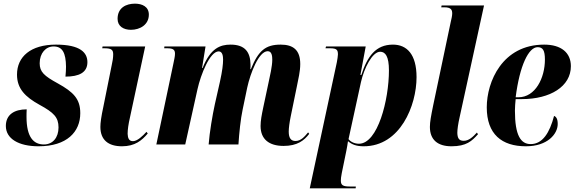

<svg xmlns="http://www.w3.org/2000/svg" viewBox="-20 -790 3142 1050"><path d="M191 10C346 10 419 -69 419 -171C419 -248 383 -286 296 -334C221 -375 197 -397 197 -444C197 -500 231 -536 273 -536C322 -536 340 -500 341 -426C341 -410 340 -392 338 -371C412 -371 458 -393 458 -450C458 -501 421 -546 286 -546C148 -546 73 -480 73 -382C73 -305 118 -260 196 -217C275 -174 300 -148 300 -93C300 -38 269 0 220 0C164 0 125 -39 125 -151C125 -163 125 -177 126 -192C58 -192 12 -163 12 -101C12 -32 81 10 191 10Z M696 -627C746 -627 794 -655 794 -710C794 -754 757 -770 718 -770C670 -770 623 -748 623 -687C623 -646 656 -627 696 -627ZM647 10C718 10 756 -22 788 -60L781 -69C760 -46 731 -18 707 -18C685 -18 679 -35 678 -58C678 -81 682 -110 691 -149L774 -536H541L539 -526H552C590 -526 599 -517 599 -493C599 -475 596 -455 591 -434L546 -210C533 -150 529 -118 529 -96C529 -25 572 10 647 10Z M1531 8C1605 8 1643 -21 1671 -58L1665 -66C1647 -45 1627 -19 1596 -19C1572 -19 1559 -34 1559 -70C1559 -89 1563 -120 1570 -154L1604 -320C1611 -357 1622 -398 1622 -440C1622 -517 1583 -546 1515 -546C1433 -546 1393 -514 1352 -412H1349C1350 -419 1350 -429 1350 -437C1349 -504 1321 -546 1241 -546C1185 -546 1131 -527 1088 -418H1085L1104 -536H879L878 -526H894C927 -526 937 -518 937 -496C937 -481 932 -462 929 -446L835 0H993L1060 -302C1078 -383 1128 -509 1176 -509C1197 -509 1200 -482 1200 -464C1200 -439 1196 -403 1183 -344L1155 -220C1142 -161 1126 -66 1121 0H1284C1288 -63 1296 -140 1307 -191L1332 -311C1349 -389 1395 -510 1444 -510C1467 -510 1469 -482 1469 -463C1469 -429 1456 -372 1450 -345L1420 -204C1411 -161 1405 -130 1405 -101C1405 -29 1451 8 1531 8Z M1822 -449 1674 240H1925L1926 230H1895C1857 230 1844 224 1844 198C1844 188 1845 178 1849 157L1874 35C1878 13 1881 -1 1883 -18C1904 0 1928 10 1969 10C2169 10 2258 -213 2258 -368C2258 -493 2205 -546 2129 -546C2035 -546 1989 -482 1956 -380H1951L1980 -536H1763L1760 -526H1785C1823 -526 1828 -516 1828 -492C1828 -482 1825 -467 1822 -449ZM1943 -4C1919 -4 1898 -14 1886 -29L1954 -341C1971 -417 2016 -507 2059 -507C2088 -507 2107 -481 2107 -405C2107 -244 2046 -4 1943 -4Z M2449 10C2531 10 2561 -19 2594 -56L2588 -65C2566 -41 2544 -20 2516 -20C2491 -20 2482 -33 2481 -63C2481 -81 2485 -112 2494 -151L2627 -760H2395L2393 -750H2410C2448 -750 2453 -735 2453 -716C2453 -705 2449 -686 2445 -670L2349 -214C2337 -155 2331 -123 2331 -96C2331 -26 2373 10 2449 10Z M2856 10C2974 10 3030 -57 3030 -112C3030 -141 3021 -152 3010 -156C2986 -65 2948 -2 2882 -2C2828 -2 2796 -49 2796 -185C2796 -196 2798 -236 2800 -248H2834C2989 -248 3102 -317 3102 -428C3102 -502 3049 -546 2956 -546C2727 -546 2642 -343 2642 -203C2642 -56 2724 10 2856 10ZM2815 -258H2800C2822 -432 2871 -532 2920 -532C2949 -532 2960 -514 2960 -464C2960 -364 2908 -258 2815 -258Z"/></svg>

Font: Noto Serif Display Condensed ExtraBold
Style: Italic
Weight: 800
Width: 3
Italic angle: -12°
Designer: Monotype Design Team
Foundry: Monotype Imaging Inc.
Version: Version 2.009